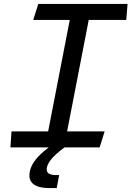

<svg xmlns="http://www.w3.org/2000/svg" viewBox="-20 -750 669 977"><path d="M175 -730 149 -648.5H335L225 -81.5H38.5L33 0H228C170.5 43.5 140 81 131.5 123.5C123.5 165.5 138.5 207 232 207H268.5L281 141H266.5C225 141 214 126 218.5 103C223.5 76.5 248 44 308.5 0H487L512.5 -81.5H321.5L431.5 -648.5H622.5L629 -730Z"/></svg>

Font: Monaspace Argon
Style: Italic
Weight: 400
Italic angle: -11°
Designer: Riley Cran & the Lettermatic Team
Foundry: Lettermatic
Version: Version 1.101 (Monaspace Argon)